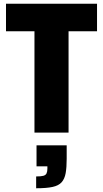

<svg xmlns="http://www.w3.org/2000/svg" viewBox="-20 -708 550 1025"><path d="M164 0V-541H12V-688H498V-541H346V0ZM173 297V234Q199 234 211.5 230.5Q224 227 228.5 217.5Q233 208 233 192V180H175V68H336V140Q336 186 330.5 216.5Q325 247 309 265Q293 283 260.5 290Q228 297 173 297Z"/></svg>

Font: Saira SemiCondensed ExtraBold
Style: Regular
Weight: 800
Width: 4
Designer: Hector Gatti with collaboration of the Omnibus-Type team
Foundry: Omnibus-Type
Version: Version 1.101